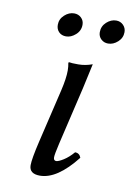

<svg xmlns="http://www.w3.org/2000/svg" viewBox="-75 -666 500 725"><g transform="rotate(10 175.0 -303.5)"><path d="M180 -55Q189 -55 208 -67Q227 -79 245 -100Q262 -100 268 -83Q195 10 129 10Q88 10 88 -23Q88 -47 104 -115L153 -322Q164 -369 164 -399Q164 -414 161 -429L164 -431Q172 -429 199 -429Q226 -429 253 -439L232 -343L180 -122Q170 -79 170 -68Q170 -55 180 -55ZM151 -616Q167 -616 178 -605.5Q189 -595 189 -579Q189 -556 171.5 -540.5Q154 -525 135 -525Q118 -525 107.5 -535.5Q97 -546 97 -563Q97 -585 114 -600.5Q131 -616 151 -616ZM312 -617Q328 -617 339 -606Q350 -595 350 -579Q350 -557 333 -541.5Q316 -526 296 -526Q280 -526 269 -536.5Q258 -547 258 -563Q258 -586 275 -601.5Q292 -617 312 -617Z"/></g></svg>

Font: Linux Libertine O
Style: Italic
Weight: 400
Italic angle: -12°
Designer: Philipp H. Poll
Foundry: Philipp H. Poll
Version: Version 5.1.6